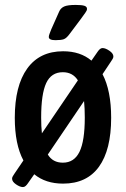

<svg xmlns="http://www.w3.org/2000/svg" viewBox="-20 -738 510 779"><path d="M73 21Q61 21 45 10Q29 -1 29 -13Q29 -18 32 -23Q35 -28 39 -34L75 -87Q40 -152 40 -260Q40 -390 90.5 -460Q141 -530 236 -530Q306 -530 351 -492L376 -528Q380 -534 385 -538.5Q390 -543 396 -543Q408 -543 424 -532Q440 -521 440 -509Q440 -504 437 -499Q434 -494 430 -488L396 -437Q431 -370 431 -260Q431 -130 381.5 -61.5Q332 7 236 7Q165 7 119 -31L93 6Q89 12 84 16.5Q79 21 73 21ZM147 -261Q147 -225 150 -197L296 -412Q275 -445 235 -445Q188 -445 167.5 -401Q147 -357 147 -261ZM235 -78Q281 -78 302.5 -122Q324 -166 324 -261Q324 -299 321 -328L174 -111Q194 -78 235 -78ZM205 -575Q178 -575 178 -588Q178 -593 181 -601Q184 -609 188 -619L220 -691Q226 -705 240 -711.5Q254 -718 287 -718Q312 -718 322.5 -714.5Q333 -711 333 -702Q333 -695 326 -686Q319 -677 308 -661L263 -601Q250 -583 239 -579Q228 -575 205 -575Z"/></svg>

Font: Asap Condensed Medium
Style: Regular
Weight: 500
Width: 3
Designer: Pablo Cosgaya
Foundry: Omnibus-Type
Version: Version 3.001; ttfautohint (v1.8.4.7-5d5b)